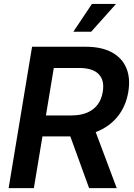

<svg xmlns="http://www.w3.org/2000/svg" viewBox="-20 -968 689 988"><path d="M24.4 0 145 -727.5H420.4Q502.9 -727.5 555.9 -698.5Q608.9 -669.4 630.4 -617.2Q651.9 -564.9 640.1 -494.6Q628.4 -424.8 589.4 -373.5Q550.3 -322.3 487.1 -294.2Q423.8 -266.1 340.3 -266.1H144.5L162.6 -374H347.2Q394.5 -374 428.5 -388.4Q462.4 -402.8 482.7 -430.2Q502.9 -457.5 508.8 -495.6Q518.6 -554.7 487.8 -586.4Q457 -618.2 387.2 -618.2H256.8L154.3 0ZM438.5 0 318.8 -329.6H457L580.6 0ZM357.4 -804.7 453.1 -947.8H577.1L449.2 -804.7Z"/></svg>

Font: Inter 20pt SemiBold
Style: Italic
Weight: 600
Italic angle: -9.3988°
Version: Version 4.001;git-66647c0bb